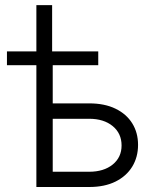

<svg xmlns="http://www.w3.org/2000/svg" viewBox="-20 -748 624 768"><path d="M7.8 -487.3V-542.5H373V-487.3ZM125.5 -542.5V-727.5H188.5V-542.5ZM179.2 -334.5H336.9Q398.4 -334.5 442.1 -313.2Q485.8 -292 509 -254.6Q532.2 -217.3 532.2 -168.5Q532.2 -119.6 509 -81.5Q485.8 -43.5 442.1 -21.7Q398.4 0 336.9 0H125.5V-541H190.9V-61H336.4Q395 -61 430.7 -89.8Q466.3 -118.7 466.3 -166Q466.3 -214.4 430.7 -243.7Q395 -272.9 336.4 -272.9H179.2Z"/></svg>

Font: Inter 17pt Light
Style: Regular
Weight: 300
Version: Version 4.001;git-66647c0bb